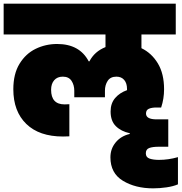

<svg xmlns="http://www.w3.org/2000/svg" viewBox="-31 -760 995 1052"><path d="M944 101V250Q919 261 881.5 266.5Q844 272 808 272Q711 272 642.5 230.5Q574 189 574 102Q574 55 603 20Q632 -15 680 -26V-30Q633 -40 604 -68.5Q575 -97 575 -149Q575 -194 600 -223Q625 -252 665 -266V-272Q665 -304 649.5 -322Q634 -340 607 -340Q574 -340 559 -317Q544 -294 544 -263V-227H376V-263Q376 -294 361 -317Q346 -340 313 -340Q283 -340 266 -320.5Q249 -301 249 -268Q249 -188 323 -188Q339 -188 349 -189V-13Q333 -12 314 -12Q184 -12 113 -81Q42 -150 42 -271Q42 -355 76 -410.5Q110 -466 164.5 -492.5Q219 -519 282 -519Q405 -519 455 -424H459Q487 -478 547 -502V-571H-11V-740H932V-571H744V-496Q800 -469 834 -412.5Q868 -356 868 -271Q868 -219 852 -171H827Q800 -171 784.5 -164Q769 -157 769 -138Q769 -106 827 -106H891V44H839Q805 44 786.5 51Q768 58 768 80Q768 102 788.5 109Q809 116 840 116Q892 116 944 101Z"/></svg>

Font: Poppins Black A&M
Style: Regular
Weight: 900
Designer: Ninad Kale (Devanagari), Jonny Pinhorn (Latin)
Foundry: Indian Type Foundry
Version: 4.004